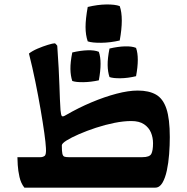

<svg xmlns="http://www.w3.org/2000/svg" viewBox="-20 -862 860 882"><path d="M284 -334Q341 -367 400.5 -392Q460 -417 515 -431.5Q570 -446 613 -446Q664 -446 696.5 -427.5Q729 -409 744.5 -362.5Q760 -316 760 -232Q760 -195 757 -154.5Q754 -114 746.5 -79Q739 -44 726 -22Q713 0 693 0H92Q76 -20 69.5 -49Q63 -78 61.5 -104Q60 -130 60 -140H166Q177 -140 185 -146Q193 -152 191 -182Q190 -205 183.5 -251.5Q177 -298 166.5 -359Q156 -420 142.5 -486.5Q129 -553 113 -616Q128 -628 152.5 -638.5Q177 -649 200 -656Q223 -663 231 -663Q235 -663 243 -652Q251 -537 253 -468.5Q255 -400 258 -356Q260 -334 264 -329Q268 -324 284 -334ZM295 -140H634Q667 -140 675 -155Q683 -170 683 -204Q683 -230 673.5 -253Q664 -276 642 -291Q620 -306 583 -306Q548 -306 505.5 -297.5Q463 -289 420.5 -275Q378 -261 342.5 -245.5Q307 -230 285.5 -216.5Q264 -203 264 -194Q264 -167 266.5 -156Q269 -145 275.5 -142.5Q282 -140 295 -140ZM383 -672Q373 -701 373 -738Q373 -775 383 -830Q429 -841 468.5 -841.5Q508 -842 530 -834Q549 -780 530 -676Q487 -666 445 -665.5Q403 -665 383 -672ZM312 -490Q304 -514 303.5 -545Q303 -576 312 -621Q350 -630 382.5 -631Q415 -632 434 -624Q450 -579 434 -493Q397 -485 363 -484.5Q329 -484 312 -490ZM483 -508Q475 -532 474.5 -563Q474 -594 483 -639Q521 -648 553.5 -649Q586 -650 605 -642Q621 -597 605 -512Q568 -503 534 -502.5Q500 -502 483 -508Z"/></svg>

Font: Ruwudu
Style: Bold
Weight: 700
Designer: Becca Hirsbrunner Spalinger
Foundry: SIL International
Version: Version 3.000